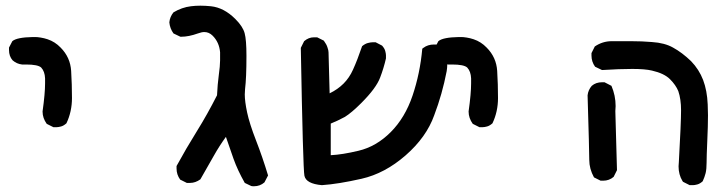

<svg xmlns="http://www.w3.org/2000/svg" viewBox="-20 -521 2540 676"><path d="M129.9 -128.9Q138.7 -191.4 138.7 -227.5Q138.7 -234.4 138.7 -245.1Q137.7 -269.5 125 -283.2Q113.3 -293.9 71.3 -293.9Q65.4 -293.9 58.6 -293.9Q58.6 -293.9 57.6 -293.9Q39.1 -295.9 24.4 -308.6Q11.7 -323.2 11.7 -344.7Q11.7 -347.7 11.7 -353.5L23.4 -376Q39.1 -389.6 95.7 -390.6Q97.7 -390.6 104.5 -390.6Q111.3 -390.6 123.5 -388.7Q135.7 -386.7 147.5 -382.8Q173.8 -374 193.4 -353.5Q227.5 -319.3 230.5 -271.5Q233.4 -223.6 233.4 -175.8Q233.4 -127.9 213.9 -86.9Q204.1 -78.1 194.8 -75.7Q185.5 -73.2 179.7 -73.2Q173.8 -73.2 168 -73.2L144.5 -85Q129.9 -105.5 129.9 -127.9Z M685.5 110.4Q668 123 649.4 123Q643.6 123 637.7 123L614.3 111.3Q601.6 93.8 601.6 72.3Q601.6 69.3 601.6 63.5Q635.7 1 672.9 -58.6Q710 -118.2 744.1 -185.5Q746.1 -225.6 750 -253.9Q754.9 -290 754.9 -308.1Q754.9 -326.2 754.9 -336.9Q752 -372.1 728.5 -395.5Q715.8 -408.2 699.2 -408.2Q690.4 -408.2 676.8 -403.3Q644.5 -391.6 617.2 -391.6H615.2L590.8 -403.3Q578.1 -420.9 576.2 -442.4Q578.1 -461.9 590.8 -477.5Q620.1 -495.1 652.3 -499Q668 -501 685.5 -501Q703.1 -501 722.7 -499Q768.6 -494.1 808.6 -454.1Q835 -427.7 841.3 -404.3Q847.7 -380.9 847.7 -324.2Q847.7 -247.1 842.8 -207Q841.8 -198.2 841.8 -188.5Q841.8 -164.1 850.1 -125Q858.4 -85.9 881.3 -26.9Q904.3 32.2 923.8 96.7L911.1 121.1Q895.5 134.8 874 134.8Q866.2 134.8 864.3 133.8L841.8 123Q816.4 78.1 802.2 38.1Q788.1 -2 775.4 -39.1Q752 -6.8 733.4 26.4Z M1050.8 -376Q1066.4 -389.6 1085 -389.6Q1090.8 -389.6 1096.7 -389.6L1120.1 -377.9Q1129.9 -364.3 1132.8 -354.5Q1136.7 -343.8 1136.7 -336.9L1140.6 -192.4Q1168.9 -206.1 1189.5 -226.6Q1210 -247.1 1222.7 -275.4Q1238.3 -309.6 1254.9 -358.4Q1265.6 -367.2 1275.4 -369.6Q1285.2 -372.1 1291 -372.1Q1296.9 -372.1 1302.7 -372.1L1325.2 -360.4Q1334 -350.6 1336.4 -341.3Q1338.9 -332 1338.9 -326.2Q1338.9 -320.3 1338.9 -315.4Q1331.1 -281.2 1318.4 -248Q1304.7 -210.9 1252 -158.2Q1217.8 -124 1194.3 -109.4Q1168.9 -95.7 1144.5 -85.9V25.4Q1185.5 23.4 1242.2 9.8Q1304.7 -4.9 1355.5 -55.7Q1406.2 -106.4 1432.6 -184.6Q1459 -262.7 1466.8 -349.6L1470.7 -352.5Q1486.3 -364.3 1507.8 -364.3Q1510.7 -364.3 1516.6 -364.3L1540 -351.6Q1554.7 -324.2 1554.7 -293.9Q1554.7 -283.2 1552.7 -270.5Q1537.1 -189.5 1508.8 -115.2Q1481.4 -38.1 1408.2 25.9Q1335 89.8 1252.9 108.4Q1170.9 127 1113.3 130.9Q1057.6 126 1051.8 97.7Q1046.9 75.2 1039.1 -352.5Z M1629.9 -128.9Q1638.7 -191.4 1638.7 -227.5Q1638.7 -234.4 1638.7 -245.1Q1637.7 -269.5 1625 -283.2Q1613.3 -293.9 1571.3 -293.9Q1565.4 -293.9 1558.6 -293.9Q1558.6 -293.9 1557.6 -293.9Q1539.1 -295.9 1524.4 -308.6Q1511.7 -323.2 1511.7 -344.7Q1511.7 -347.7 1511.7 -353.5L1523.4 -376Q1539.1 -389.6 1595.7 -390.6Q1597.7 -390.6 1604.5 -390.6Q1611.3 -390.6 1623.5 -388.7Q1635.7 -386.7 1647.5 -382.8Q1673.8 -374 1693.4 -353.5Q1727.5 -319.3 1730.5 -271.5Q1733.4 -223.6 1733.4 -175.8Q1733.4 -127.9 1713.9 -86.9Q1704.1 -78.1 1694.8 -75.7Q1685.5 -73.2 1679.7 -73.2Q1673.8 -73.2 1668 -73.2L1644.5 -85Q1629.9 -105.5 1629.9 -127.9Z M2369.1 64.5Q2369.1 57.6 2370.1 49.8Q2377.9 -88.9 2377.9 -132.8Q2377.9 -171.9 2368.2 -200.2Q2359.4 -221.7 2338.9 -242.2Q2318.4 -262.7 2275.4 -272.5Q2251 -278.3 2206.1 -278.3Q2161.1 -278.3 2099.6 -274.4L2075.2 -286.1Q2062.5 -303.7 2062.5 -325.2Q2062.5 -328.1 2062.5 -334L2074.2 -357.4Q2101.6 -376 2133.8 -376Q2137.7 -376 2149.4 -376Q2161.1 -376 2201.2 -376Q2241.2 -376 2275.4 -373Q2320.3 -370.1 2349.6 -353.5Q2381.8 -335.9 2413.1 -305.7Q2441.4 -276.4 2455.6 -239.3Q2469.7 -202.1 2471.7 -153.3Q2472.7 -133.8 2472.7 -115.2Q2472.7 -78.1 2470.2 -24.4Q2467.8 29.3 2467.8 51.8Q2467.8 74.2 2464.4 88.4Q2460.9 102.5 2454.1 117.2Q2444.3 126 2435.1 128.4Q2425.8 130.9 2419.9 130.9Q2414.1 130.9 2408.2 130.9L2384.8 119.1L2382.8 116.2Q2369.1 93.8 2369.1 64.5ZM2071.3 103.5Q2054.7 73.2 2054.7 42Q2054.7 10.7 2048.8 -184.6Q2048.8 -184.6 2048.8 -185.5Q2050.8 -204.1 2063.5 -218.8Q2078.1 -231.4 2099.6 -231.4Q2102.5 -231.4 2108.4 -231.4L2132.8 -218.8Q2147.5 -184.6 2147.5 -147.5Q2147.5 -138.7 2146.5 -129.9L2152.3 78.1L2140.6 101.6Q2125 115.2 2103.5 115.2Q2100.6 115.2 2094.7 115.2Z"/></svg>

Font: JasonHandwriting2
Style: SemiBold
Weight: 600
Version: Version 1.04.7